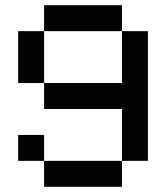

<svg xmlns="http://www.w3.org/2000/svg" viewBox="-20 -720 640 740"><path d="M50 -100H150V-200H50ZM50 -400H150V-600H50ZM150 0H450V-100H550V-600H450V-400H150V-300H450V-100H150ZM150 -600H450V-700H150Z"/></svg>

Font: Connection Serif
Style: Regular
Weight: 400
Version: Version 0.2